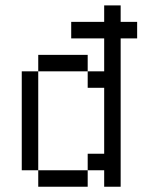

<svg xmlns="http://www.w3.org/2000/svg" viewBox="-20 -708 540 728"><path d="M500 -562.5V-625H437.5V-687.5H375V-625H250V-562.5H375Q375 -562.5 375 -437.5H312.5V-375H375Q375 -375 375 -125H312.5V-62.5H125V0H312.5V-62.5H375V0H437.5V-562.5ZM125 -62.5Q125 -62.5 125 -437.5H62.5Q62.5 -437.5 62.5 -62.5ZM125 -437.5H312.5V-500H125Z"/></svg>

Font: Unifont
Style: Regular
Weight: 500
Version: Version 13.0.05